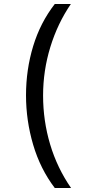

<svg xmlns="http://www.w3.org/2000/svg" viewBox="-20 -812 459 967"><path d="M256 135Q183 39 147 -83Q111 -205 111 -332Q111 -461 147 -579.5Q183 -698 256 -792H337Q270 -694 233.5 -575Q197 -456 197 -331Q197 -204 232.5 -85Q268 34 338 135Z"/></svg>

Font: telugu15
Style: Book
Weight: 400
Designer: Jelle Bosma - Monotype Design Team
Foundry: Monotype Imaging Inc.
Version: Version 2.003